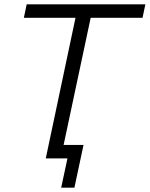

<svg xmlns="http://www.w3.org/2000/svg" viewBox="-20 -730 690 885"><path d="M328 -648H90L103 -710H650L637 -648H398L260 0H191ZM262 135 291 0H212L226 -62H365L323 135Z"/></svg>

Font: Raleway
Style: Italic
Weight: 400
Italic angle: -12°
Designer: Matt McInerney, Pablo Impallari, Rodrigo Fuenzalida
Foundry: Matt McInerney, Pablo Impallari, Rodrigo Fuenzalida
Version: Version 4.026